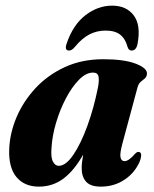

<svg xmlns="http://www.w3.org/2000/svg" viewBox="-20 -668 560 697"><path d="M424.5 -147.5Q414.5 -110.5 417.5 -96.8Q420.5 -83 432 -83Q447.5 -83 470.5 -110Q477.5 -117 482.5 -116.5Q499.5 -116 487.5 -82.5Q470 -41 432.2 -15.8Q394.5 9.5 346 9.5Q309 9.5 292.8 -8.2Q276.5 -26 276.5 -57.5Q276.5 -77 282 -107Q249.5 -49 210.5 -19.8Q171.5 9.5 121 9.5Q68.5 9.5 39.5 -25.5Q10.5 -60.5 13.5 -128.5Q16 -185.5 40.2 -242.8Q64.5 -300 108.8 -347.8Q153 -395.5 215 -424.2Q277 -453 355 -453Q430.5 -453 472.8 -436.8Q515 -420.5 513.5 -400Q512.5 -388.5 505.5 -383Q498.5 -377.5 490.8 -371Q483 -364.5 479 -350ZM167 -131.5Q164 -96.5 172.2 -81.2Q180.5 -66 193 -66Q219 -66 246.2 -106Q273.5 -146 297.2 -211.2Q321 -276.5 336 -352.5Q340.5 -377 337.5 -390.8Q334.5 -404.5 317.5 -404.5Q292.5 -404.5 267 -378.8Q241.5 -353 219.8 -312Q198 -271 183.8 -223.2Q169.5 -175.5 167 -131.5ZM363 -557Q331.5 -557 304.5 -543Q277.5 -529 252 -498Q241 -484.5 231 -484.5Q213 -484.5 222 -510Q245 -578 290.2 -612.8Q335.5 -647.5 387 -647.5Q438.5 -647.5 465.2 -612.5Q492 -577.5 479.5 -509.5Q475 -484.5 457.5 -484.5Q447 -484.5 443 -498Q435 -527.5 416.2 -542.2Q397.5 -557 363 -557Z"/></svg>

Font: Fraunces 144pt Soft
Style: Bold Italic
Weight: 700
Italic angle: -16°
Version: Version 1.000;[b76b70a41]